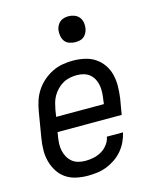

<svg xmlns="http://www.w3.org/2000/svg" viewBox="-112 -810 724 894"><g transform="rotate(-15 250.0 -362.5)"><path d="M201 8Q172 8 144.5 2Q117 -4 95 -19Q73 -34 58.5 -57Q44 -80 37 -106.5Q30 -133 30.5 -161.5Q31 -190 36 -219L56 -339Q60 -364 68 -389Q76 -414 90.5 -436.5Q105 -459 125.5 -477Q146 -495 170 -507Q194 -519 219.5 -523.5Q245 -528 269 -528Q298 -528 326 -522Q354 -516 376.5 -501Q399 -486 414.5 -463.5Q430 -441 436.5 -414Q443 -387 442.5 -358.5Q442 -330 438 -301L425 -225H116L113 -208Q110 -190 109 -172.5Q108 -155 111.5 -138Q115 -121 123 -106.5Q131 -92 143.5 -81.5Q156 -71 172.5 -66.5Q189 -62 207 -62Q227 -62 246.5 -66Q266 -70 284.5 -80.5Q303 -91 316 -108.5Q329 -126 332 -145H410Q405 -123 395 -101.5Q385 -80 369.5 -61.5Q354 -43 333.5 -29Q313 -15 291 -6.5Q269 2 246 5Q223 8 201 8ZM358 -295 360 -312Q363 -330 364 -347.5Q365 -365 362.5 -381.5Q360 -398 352.5 -413Q345 -428 332.5 -438.5Q320 -449 304 -453.5Q288 -458 270 -458Q254 -458 236.5 -454.5Q219 -451 204 -442.5Q189 -434 176 -421Q163 -408 154 -392.5Q145 -377 140.5 -360.5Q136 -344 133 -328L128 -295ZM304 -608Q290 -608 276 -613Q262 -618 254 -629Q246 -640 243.5 -655Q241 -670 243 -685Q245 -695 250.5 -705Q256 -715 264.5 -721.5Q273 -728 283.5 -730.5Q294 -733 305 -733Q319 -733 333 -727.5Q347 -722 355.5 -711Q364 -700 366.5 -685Q369 -670 366 -655Q364 -645 358.5 -635Q353 -625 344.5 -618.5Q336 -612 325.5 -610Q315 -608 304 -608Z"/></g></svg>

Font: Iosevka Term Oblique
Style: Regular
Weight: 400
Italic angle: -9°
Monospace: yes
Designer: Belleve Invis
Foundry: Belleve Invis
Version: Version 31.4.0